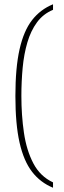

<svg xmlns="http://www.w3.org/2000/svg" viewBox="-20 -764 297 898"><path d="M228 114Q169 90 130 39.5Q91 -11 71.5 -97Q52 -183 52 -315Q52 -447 71.5 -533.5Q91 -620 130 -670Q169 -720 228 -744V-718Q182 -699 153 -659.5Q124 -620 108 -565.5Q92 -511 86 -447Q80 -383 80 -315Q80 -225 92 -143Q104 -61 136 0Q168 61 228 89Z"/></svg>

Font: Noto Serif Georgian SemiCondensed Thin
Style: Regular
Weight: 100
Width: 4
Designer: Monotype Design Team, Akaki Razmadze
Foundry: Google LLC
Version: Version 2.003; ttfautohint (v1.8.4.7-5d5b)